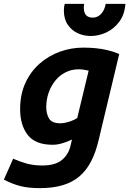

<svg xmlns="http://www.w3.org/2000/svg" viewBox="-61 -784 668 992"><path d="M144 188Q84 188 42.5 177Q1 166 -41 144L7 36Q36 49 73 60Q110 71 157 71Q225 71 259.5 42Q294 13 304 -34L311 -63Q286 -51 260 -43.5Q234 -36 211 -36Q122 -36 82.5 -86.5Q43 -137 43 -220Q43 -296 70 -355Q97 -414 143.5 -455Q190 -496 248.5 -517Q307 -538 370 -538Q401 -538 433 -535Q465 -532 496 -524.5Q527 -517 555 -505L449 -62Q434 3 409.5 50Q385 97 349 127.5Q313 158 262.5 173Q212 188 144 188ZM251 -147Q262 -147 276.5 -150Q291 -153 307.5 -159Q324 -165 338 -174L397 -419Q384 -422 371 -424Q358 -426 346 -426Q308 -426 277 -410Q246 -394 224 -366.5Q202 -339 190 -304Q178 -269 178 -230Q178 -196 192.5 -171.5Q207 -147 251 -147ZM408 -598Q372 -598 340.5 -612.5Q309 -627 289 -656.5Q269 -686 269 -730Q269 -750 274 -764H374Q373 -759 372.5 -754.5Q372 -750 372 -744Q372 -720 383 -706.5Q394 -693 418 -693Q434 -693 447.5 -701Q461 -709 471 -725Q481 -741 485 -764H587Q583 -709 555.5 -672Q528 -635 488.5 -616.5Q449 -598 408 -598Z"/></svg>

Font: Ubuntu Sans Mono
Style: Bold Italic
Weight: 700
Italic angle: -13.5°
Monospace: yes
Designer: Dalton Maag Ltd
Foundry: Dalton Maag Ltd
Version: Version 1.006